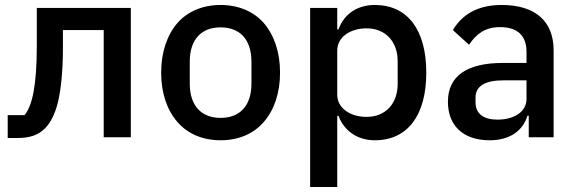

<svg xmlns="http://www.w3.org/2000/svg" viewBox="-20 -552 2319 772"><path d="M11 -89H79C95 -110 107 -139 115 -183C123 -227 128 -285 128 -365V-520H506V0H397V-431H233V-360C233 -264 225 -193 213 -141C200 -89 181 -56 161 -36C133 -8 99 3 48 3H11Z M867 12C795 12 734 -14 693 -62C652 -109 628 -177 628 -260C628 -343 652 -411 693 -459C734 -506 795 -532 867 -532C939 -532 1000 -506 1041 -459C1082 -411 1106 -343 1106 -260C1106 -177 1082 -109 1041 -62C1000 -14 939 12 867 12ZM867 -78C942 -78 991 -124 991 -216V-304C991 -396 942 -442 867 -442C792 -442 743 -396 743 -304V-216C743 -124 792 -78 867 -78Z M1227 -520H1336V-434H1341C1364 -497 1418 -532 1487 -532C1619 -532 1694 -432 1694 -260C1694 -88 1619 12 1487 12C1418 12 1364 -25 1341 -86H1336V200H1227ZM1454 -82C1530 -82 1579 -135 1579 -215V-305C1579 -385 1530 -438 1454 -438C1387 -438 1336 -402 1336 -349V-171C1336 -118 1387 -82 1454 -82Z M1997 -532C1896 -532 1836 -490 1801 -431L1866 -372C1893 -413 1929 -443 1990 -443C2063 -443 2097 -407 2097 -343V-299H2003C1858 -299 1781 -247 1781 -143C1781 -48 1841 12 1949 12C2025 12 2081 -22 2101 -87H2106V0H2206V-350C2206 -467 2132 -532 1997 -532ZM2097 -154C2097 -103 2048 -71 1980 -71C1925 -71 1892 -94 1892 -141V-159C1892 -206 1930 -229 2005 -229H2097V-154Z"/></svg>

Font: Plexus Sans Medium
Style: Regular
Weight: 500
Version: Version 2.001;PS 002.001;hotconv 1.0.70;makeotf.lib2.5.58329